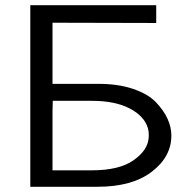

<svg xmlns="http://www.w3.org/2000/svg" viewBox="-20 -715 736 735"><path d="M96 0V-695H578V-627L181 -628V-394H357Q433 -394 490 -374.5Q547 -355 577 -323.5Q607 -292 621.5 -260Q636 -228 636 -196Q636 -115 561 -57.5Q486 0 353 0ZM181 -63H331Q436 -63 490.5 -101Q545 -139 549 -186V-185Q551 -208 546 -225Q532 -271 476 -300Q420 -329 332 -329H182Q182 -322 181.5 -308.5Q181 -295 181 -288Z"/></svg>

Font: Coval
Style: Light
Weight: 300
Foundry: Context Ltd
Version: Version 001.000